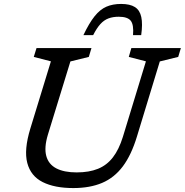

<svg xmlns="http://www.w3.org/2000/svg" viewBox="-20 -945 938 975"><path d="M223 -260.5Q203.5 -195.5 215 -153Q226.5 -110.5 266 -90Q305.5 -69.5 369 -69.5Q432.5 -69.5 477.5 -87.8Q522.5 -106 553.2 -145.8Q584 -185.5 604 -250L721 -633.5L634 -656L647 -701H898.5L885 -656L791.5 -633L675.5 -252Q647 -158 603.8 -100.2Q560.5 -42.5 498.5 -16.2Q436.5 10 352 10Q257 10 196.5 -20.5Q136 -51 118.5 -117.5Q101 -184 134 -292L238.5 -633.5L151.5 -656L165.5 -701H444.5L431 -656L337.5 -633ZM583 -860Q553.5 -860 530.8 -851.5Q508 -843 489.5 -822.5Q471 -802 453 -766.5H403.5Q432.5 -827.5 460.2 -862.2Q488 -897 520.2 -911Q552.5 -925 595 -925Q640 -925 665 -909.2Q690 -893.5 697.5 -858.5Q705 -823.5 697 -766.5H655.5Q660 -819.5 643.8 -839.8Q627.5 -860 583 -860Z"/></svg>

Font: Newsreader 8pt
Style: Italic
Weight: 400
Italic angle: -17°
Version: Version 1.003